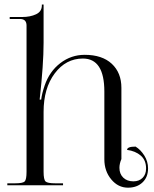

<svg xmlns="http://www.w3.org/2000/svg" viewBox="-20 -828 686 858"><path d="M174.8 -328.1V-60.5Q174.8 -25.4 183.6 -17.1Q192.4 -8.8 227.5 -8.8H261.7V0H12.7V-8.8H46.9Q82 -8.8 90.3 -17.1Q98.6 -25.4 98.6 -60.5V-713.9Q98.6 -743.2 69.3 -743.2H23.4V-752H79.1Q115.2 -752 141.1 -764.2Q167 -776.4 167 -803.7V-807.6H174.8V-636.7Q174.8 -541 157.2 -382.8H164.1Q167 -409.2 179.7 -446.3Q201.2 -508.8 249.5 -545.9Q297.9 -583 358.4 -583Q436.5 -583 479.5 -543Q522.5 -502.9 522.5 -435.5V-117.2Q513.7 -96.7 513.7 -78.1Q513.7 -50.8 530.8 -34.2Q547.9 -17.6 576.2 -17.6Q601.6 -17.6 617.2 -33.2Q632.8 -48.8 632.8 -75.2Q632.8 -112.3 608.9 -132.8Q585 -153.3 547.9 -158.2Q547.9 -172.9 585.9 -172.9Q608.4 -159.2 625 -132.8Q641.6 -106.4 641.6 -75.2Q641.6 -36.1 616.7 -12.7Q591.8 10.7 551.8 10.7Q507.8 10.7 477.1 -26.4Q446.3 -63.5 446.3 -116.2V-418.9Q446.3 -566.4 350.6 -566.4Q274.4 -566.4 224.6 -500Q174.8 -433.6 174.8 -328.1Z"/></svg>

Font: FoglihtenNo07
Style: Regular
Weight: 500
Designer: gluk (gluksza@wp.pl)
Foundry: gluk (gluksza@wp.pl)
Version: Version 0.871